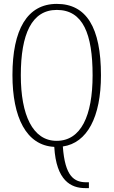

<svg xmlns="http://www.w3.org/2000/svg" viewBox="-20 -745 584 987"><path d="M418 222H437V192H424C361 192 314 162 303 8C428 -10 499 -143 499 -358C499 -604 424 -725 272 -725C120 -725 44 -593 44 -359C44 -142 115 3 259 10C269 184 345 222 418 222ZM271 -21C148 -21 87 -154 87 -358C87 -570 143 -694 272 -694C407 -694 456 -570 456 -358C456 -149 396 -21 271 -21Z"/></svg>

Font: Noto Serif Sinhala ExtraCondensed ExtraLight
Style: Regular
Weight: 200
Width: 2
Designer: Jelle Bosma - Monotype Design Team
Foundry: Monotype Imaging Inc.
Version: Version 2.007